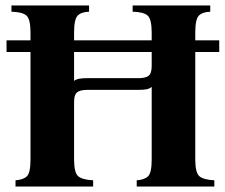

<svg xmlns="http://www.w3.org/2000/svg" viewBox="-20 -685 825 705"><path d="M37 0V-23Q66 -25 79 -38Q92 -51 92 -100V-494H4V-537H92V-565Q92 -614 77.5 -627.5Q63 -641 22 -642V-665H307V-642Q278 -641 265 -627.5Q252 -614 252 -565V-537H537V-565Q537 -614 522.5 -627.5Q508 -641 467 -642V-665H752V-642Q723 -641 710 -627.5Q697 -614 697 -565V-537H785V-494H697V-100Q697 -51 712 -38Q727 -25 767 -23V0H482V-23Q511 -25 524 -38Q537 -51 537 -100V-366Q529 -359 517 -357Q505 -355 490 -355H301Q274 -355 263 -346Q252 -337 252 -311V-100Q252 -51 267 -38Q282 -25 322 -23V0ZM537 -443V-494H252V-388Q260 -394 271.5 -396Q283 -398 299 -398H488Q515 -398 526 -407Q537 -416 537 -443Z"/></svg>

Font: Bona Nova SC
Style: Bold
Weight: 700
Designer: Mateusz Machalski
Foundry: Capitalics
Version: Version 4.001; ttfautohint (v1.8.4.7-5d5b)